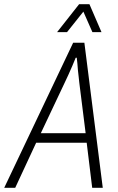

<svg xmlns="http://www.w3.org/2000/svg" viewBox="-56 -888 560 908"><path d="M-36 0 290 -686H343L430 0H380L354 -213H115L16 0ZM137 -258H349L319 -497Q318 -510 316 -525Q314 -540 312.5 -556Q311 -572 310 -587.5Q309 -603 307 -615H302Q296 -599 286.5 -577.5Q277 -556 267.5 -534.5Q258 -513 250 -497ZM214 -736 318 -868H367L424 -736H381L329 -854H355L261 -736Z"/></svg>

Font: Archivo Condensed Thin
Style: Italic
Weight: 250
Width: 3
Italic angle: -10°
Designer: Hector Gatti
Foundry: Omnibus-Type
Version: Version 2.001